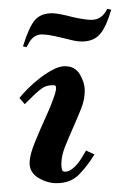

<svg xmlns="http://www.w3.org/2000/svg" viewBox="-20 -403 272 435"><path d="M127 -253Q150 -253 161 -234.5Q172 -216 172 -197Q172 -177 163.5 -156Q155 -135 145.5 -113.5Q136 -92 127.5 -71Q119 -50 119 -31Q119 -27 120 -20.5Q121 -14 127 -14Q135 -14 142.5 -19.5Q150 -25 156 -32.5Q162 -40 167 -48.5Q172 -57 175 -62L194 -53Q178 -27 159 -7.5Q140 12 108 12Q87 12 67 0Q47 -12 47 -34Q47 -51 59 -80.5Q71 -110 84 -138.5Q97 -167 104 -188.5Q111 -210 102 -210Q93 -210 87 -208.5Q81 -207 74.5 -202.5Q68 -198 59 -189.5Q50 -181 36 -167L24 -181Q31 -190 43.5 -202.5Q56 -215 71 -226.5Q86 -238 100.5 -245.5Q115 -253 127 -253ZM32 -298Q46 -343 59.5 -358Q73 -373 98 -373Q112 -373 146 -364Q174 -358 187 -358Q211 -358 223 -383L232 -381Q220 -340 205.5 -324.5Q191 -309 166 -309Q156 -309 147 -311L118 -318Q89 -325 75 -325Q54 -325 43 -301Q42 -300 40 -296Z"/></svg>

Font: Lucien Schoenschriftv CAT
Style: Regular
Weight: 400
Designer: Lucian Bernhard 1928
Foundry: CAT-Fonts Peter Wiegel
Version: Version 1.000